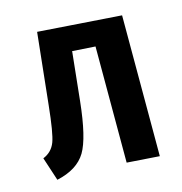

<svg xmlns="http://www.w3.org/2000/svg" viewBox="-113 -864 934 985"><g transform="rotate(-15 354.0 -371.5)"><path d="M615 -730V18L442 6V-611L320 -619L293 -361Q273 -170 230 -98Q186 -25 76 -1L35 -126Q82 -145 100 -192Q117 -237 132 -383L172 -761Z"/></g></svg>

Font: Xiangcui Wave Sans Xiangcui Wave Sans
Style: Regular
Weight: 800
Width: 3
Version: Version 0.920;March 28, 2024;FontCreator 14.0.0.2814 64-bit